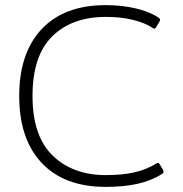

<svg xmlns="http://www.w3.org/2000/svg" viewBox="-20 -715 715 750"><path d="M55 -340Q55 -508 143 -601.5Q231 -695 393 -695Q453 -695 507 -683Q561 -671 598 -647Q604 -643 605 -640Q606 -637 603 -631L590 -609Q587 -603 583 -603Q581 -603 576 -606Q546 -626 499 -637.5Q452 -649 394 -649Q261 -649 184 -573Q107 -497 107 -340Q107 -184 185.5 -107.5Q264 -31 394 -31Q459 -31 506 -42Q553 -53 590 -76Q595 -79 597 -79Q601 -79 604 -73L617 -51Q619 -45 619 -44Q619 -39 612 -35Q571 -9 517.5 3Q464 15 393 15Q231 15 143 -78.5Q55 -172 55 -340Z"/></svg>

Font: Mitr ExtraLight
Style: Regular
Weight: 250
Designer: Thanarat Vachiruckul
Foundry: Cadson Demak Co.,Ltd.
Version: Version 1.000